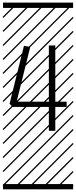

<svg xmlns="http://www.w3.org/2000/svg" viewBox="-23 -990 577 1453"><path d="M346.7 -646H395.5V-220.7H481.4V-180.7H395.5V0H346.7V-180.7H73.2L49.3 -204.6L158.2 -643.1L206.1 -635.3L103 -220.7H346.7ZM0 402.8H530.3V442.9H0ZM0 -970.2H530.3V-930.2H0ZM526.9 410.6 533.7 417.5 525.4 425.8 518.6 418.9ZM526.9 304.7 533.7 311.5 419.4 425.8 412.6 418.9ZM526.9 198.7 533.7 205.6 313.5 425.8 306.6 418.9ZM526.9 92.3 533.7 99.1 207.5 425.8 200.7 418.9ZM526.9 -13.2 533.7 -6.3 101.6 425.8 94.7 418.9ZM526.9 -119.1 533.7 -112.3 3.4 418 -3.4 411.1ZM526.9 -225.6 533.7 -218.8 3.4 311.5 -3.4 304.7ZM526.9 -331.5 533.7 -324.7 3.4 205.6 -3.4 198.7ZM526.9 -438 533.7 -431.2 3.4 99.1 -3.4 92.3ZM526.9 -543.5 533.7 -536.6 3.4 -6.3 -3.4 -13.2ZM526.9 -649.4 533.7 -642.6 3.4 -112.3 -3.4 -119.1ZM526.9 -755.9 533.7 -749 3.4 -218.8 -3.4 -225.6ZM526.9 -861.8 533.7 -855 3.4 -324.7 -3.4 -331.5ZM516.6 -958 523.4 -951.2 3.4 -431.2 -3.4 -438ZM411.1 -958 418 -951.2 3.4 -536.6 -3.4 -543.5ZM305.2 -958 312 -951.2 3.4 -642.6 -3.4 -649.4ZM198.7 -958 205.6 -951.2 3.4 -749 -3.4 -755.9ZM92.3 -958 99.1 -951.2 3.4 -855 -3.4 -861.8Z"/></svg>

Font: AzarMehrMSRS3
Style: Regular
Weight: 1
Designer: Amin Abedi
Version: Version 1.00